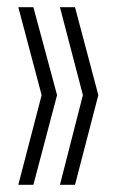

<svg xmlns="http://www.w3.org/2000/svg" viewBox="-20 -616 325 535"><path d="M31 -101 96 -351 31 -596H73L139 -351L73 -101ZM147 -101 211 -351 147 -596H189L254 -351L189 -101Z"/></svg>

Font: Bebas Neue Book
Style: Regular
Weight: 400
Designer: Ryoichi Tsunekawa
Foundry: Ryoichi Tsunekawa
Version: Version 001.003